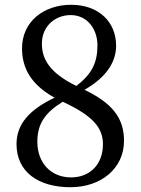

<svg xmlns="http://www.w3.org/2000/svg" viewBox="-20 -768 589 802"><path d="M277 -27C193 -27 136 -87 136 -176C136 -253 170 -298 242 -343C371 -283 410 -233 410 -165C410 -83 357 -27 277 -27ZM155 -586C155 -659 211 -705 275 -705C346 -705 387 -645 387 -579C387 -506 364 -459 299 -409C184 -465 155 -524 155 -586ZM333 -393C435 -451 465 -519 465 -577C465 -676 393 -748 277 -748C163 -748 72 -678 72 -566C72 -481 112 -413 208 -360C103 -310 49 -250 49 -166C49 -50 140 14 274 14C403 14 498 -65 498 -180C498 -278 446 -338 333 -393Z"/></svg>

Font: Noto Serif SC Medium
Style: Regular
Weight: 500
Designer: Ryoko NISHIZUKA 西塚涼子 (kana & ideographs); Frank Grießhammer (Latin, Greek & Cyrillic); Wenlong ZHANG 张文龙 (bopomofo); San
Foundry: Adobe Systems Incorporated
Version: Version 1.001;PS 1.001;hotconv 16.6.54;makeotf.lib2.5.65590